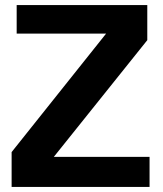

<svg xmlns="http://www.w3.org/2000/svg" viewBox="-20 -740 644 760"><path d="M572 0H26V-138L400 -607H46V-720H563V-581L193 -119H572Z"/></svg>

Font: cwTeXHei
Style: Medium
Weight: 500
Version: Version 1.17